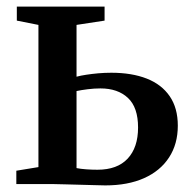

<svg xmlns="http://www.w3.org/2000/svg" viewBox="-20 -558 582 582"><path d="M29.5 0V-40.5L96.5 -51.5V-482.5L31 -495.5V-538H297V-495.5L212 -482.5V-325.5Q225 -329 241.8 -331.5Q258.5 -334 277.8 -335.8Q297 -337.5 317.5 -337.5Q379.5 -337.5 424.8 -319.8Q470 -302 494.5 -266.2Q519 -230.5 519 -177Q519 -121.5 492.5 -80.8Q466 -40 416.8 -18Q367.5 4 299 4Q287 4 266.2 3.2Q245.5 2.5 222 2Q198.5 1.5 177.2 0.8Q156 0 142.5 0ZM275.5 -43.5Q335.5 -43.5 367 -77.2Q398.5 -111 398.5 -171.5Q398.5 -232.5 367.8 -261.2Q337 -290 284.5 -290Q265.5 -290 245.8 -287.5Q226 -285 212 -282V-48.5Q224 -46 240.8 -44.8Q257.5 -43.5 275.5 -43.5Z"/></svg>

Font: Merriweather 60pt SemiBold
Style: Regular
Weight: 600
Version: Version 2.100